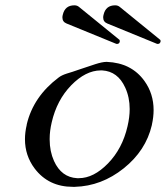

<svg xmlns="http://www.w3.org/2000/svg" viewBox="-20 -704 636 736"><path d="M425.3 -536.1 235.4 -613.8Q219.2 -620.1 219.2 -637.2Q219.2 -642.1 220.7 -647.5Q229 -683.6 265.1 -683.6Q275.9 -683.6 283.2 -677.2L438 -551.3Q439.9 -547.9 439 -543.9Q437 -535.6 428.2 -535.6Q426.3 -535.6 425.3 -536.1ZM581.5 -536.1 391.6 -613.8Q375.5 -620.1 375.5 -637.2Q375.5 -642.1 377 -647.5Q385.3 -683.6 421.4 -683.6Q432.1 -683.6 439.5 -677.2L594.2 -551.3Q595.7 -548.8 595.7 -546.4Q595.7 -545.4 595.2 -543.9Q593.3 -535.6 584.5 -535.6Q582.5 -535.6 581.5 -536.1ZM365.7 -434.1Q308.1 -433.6 252.9 -377Q197.8 -320.3 178.2 -234.9Q170.4 -201.7 170.4 -172.4Q170.4 -170.4 170.4 -168.9Q170.4 -124 187 -86.9Q215.3 -24.4 275.4 -21H282.2Q338.9 -21 394 -77.6Q449.2 -134.3 468.8 -219.7Q477.1 -254.9 477.1 -286.1Q477.1 -331.1 460 -368.2Q431.6 -430.7 371.6 -434.1ZM562 -224.1Q539.1 -126.5 454.1 -58.6Q369.1 9.3 267.1 12.2H259.3Q166 12.2 112.8 -58.1Q75.7 -107.4 75.7 -170.4Q75.7 -196.8 82.5 -225.6V-227.1Q107.9 -334 204.6 -406.7Q215.8 -415.5 235.8 -421.9Q255.9 -427.7 286.6 -438.5Q317.4 -449.2 345.2 -458Q372.6 -466.8 388.2 -466.8H389.6Q483.9 -462.9 533.7 -393.6Q568.8 -344.7 568.8 -282.2Q568.8 -255.9 562.5 -227.1Z"/></svg>

Font: Caudex
Style: Italic
Weight: 400
Italic angle: -13°
Version: Version 1.04